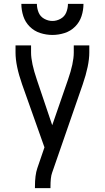

<svg xmlns="http://www.w3.org/2000/svg" viewBox="-20 -969 540 989"><path d="M160 0V-7Q160 -67 172 -102L209 -210L94 -534Q60 -631 60 -698V-735H140V-698Q140 -646 170 -558L249 -324L330 -558Q360 -644 360 -698V-735H440V-698Q440 -633 406 -534L248 -78Q240 -56 240 -7V0ZM250 -789Q218 -789 187 -799Q156 -809 133 -832Q110 -855 100 -886Q90 -917 90 -949H170Q170 -927 178.5 -905.5Q187 -884 207.5 -872.5Q228 -861 250 -861Q272 -861 292.5 -872.5Q313 -884 321.5 -905.5Q330 -927 330 -949H410Q410 -917 400 -886Q390 -855 367 -832Q344 -809 313 -799Q282 -789 250 -789Z"/></svg>

Font: Iosevka SS01
Style: Regular
Weight: 400
Monospace: yes
Designer: Belleve Invis
Foundry: Belleve Invis
Version: 2.3.3; ttfautohint (v1.8.3)